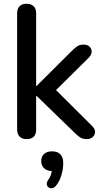

<svg xmlns="http://www.w3.org/2000/svg" viewBox="-20 -732 556 1020"><path d="M121 7Q97 7 84 -6.5Q71 -20 71 -44V-661Q71 -686 84 -699Q97 -712 121 -712Q145 -712 158.5 -699Q172 -686 172 -661V-275H174L361 -461Q377 -477 390 -486Q403 -495 424 -495Q445 -495 456 -484Q467 -473 467 -457.5Q467 -442 452 -426L254 -230V-277L470 -62Q486 -46 485 -30Q484 -14 472 -3.5Q460 7 442 7Q419 7 405.5 -2Q392 -11 374 -29L174 -223H172V-44Q172 7 121 7ZM277 255Q268 266 257 267.5Q246 269 238 263.5Q230 258 228.5 247.5Q227 237 236 224Q247 209 252 191Q257 173 257 159L260 177Q231 177 215 162.5Q199 148 199 124Q199 99 214.5 85.5Q230 72 257 72Q285 72 300.5 87.5Q316 103 316 135Q316 154 312 175.5Q308 197 299.5 217.5Q291 238 277 255Z"/></svg>

Font: Nunito ExtraLight SemiBold
Style: Regular
Weight: 600
Version: Version 3.602